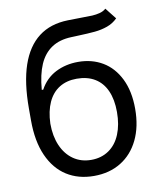

<svg xmlns="http://www.w3.org/2000/svg" viewBox="-83 -795 727 873"><g transform="rotate(-10 280.5 -359.0)"><path d="M313.5 -629.9Q307.6 -629.9 301.3 -629.4Q294.9 -628.9 288.1 -628.9Q233.4 -627 196.8 -602.5Q160.2 -578.1 140.1 -532.2Q120.1 -486.3 114.3 -416H121.1Q147.5 -464.8 194.3 -488.8Q241.2 -512.7 298.8 -512.7Q362.3 -512.7 411.6 -483.4Q460.9 -454.1 489.3 -396.5Q517.6 -338.9 517.6 -257.8Q517.6 -175.8 488.3 -115.2Q459 -54.7 405.8 -22Q352.5 10.7 281.2 10.7Q209 10.7 155.3 -23.4Q101.6 -57.6 71.8 -124.5Q42 -191.4 42 -287.1V-342.8Q42 -461.9 69.3 -542Q96.7 -622.1 150.9 -663.6Q205.1 -705.1 286.1 -707Q306.6 -708 343.8 -708Q380.9 -708 398.9 -709Q417 -710 434.1 -714.4Q451.2 -718.8 462.9 -729.5L503.9 -677.7Q483.4 -657.2 456.1 -647.5Q428.7 -637.7 398.4 -634.8Q368.2 -631.8 313.5 -629.9ZM433.6 -257.8Q433.6 -315.4 415.5 -356Q397.5 -396.5 362.8 -417.5Q328.1 -438.5 279.3 -438.5Q232.4 -438.5 198.7 -417.5Q165 -396.5 146.5 -356Q127.9 -315.4 126 -257.8Q126 -200.2 145 -156.2Q164.1 -112.3 199.2 -87.9Q234.4 -63.5 281.2 -63.5Q328.1 -63.5 362.8 -87.4Q397.5 -111.3 415.5 -155.3Q433.6 -199.2 433.6 -257.8Z"/></g></svg>

Font: WEMIX Pretendard Variable
Style: Regular
Weight: 400
Designer: Base glyphs from Inter by Rasmus Andersson; Hangeul glyphs from Noto Sans CJK(Source Han Sans) by Jang Soo-young and Kan
Foundry: Kil Hyung-jin
Version: Version 1.000;Glyphs 3.2 (3208)